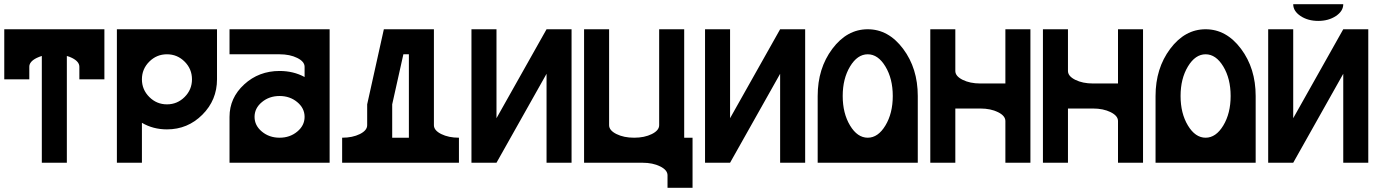

<svg xmlns="http://www.w3.org/2000/svg" viewBox="-20 -762 6485 899"><path d="M468.8 -625V-390.6H351.6V-449.2Q351.6 -473.6 317.4 -490.7Q305.7 -496.6 293 -500V0H175.8V-500Q163.1 -496.1 151.9 -490.7Q117.2 -473.6 117.2 -449.7V-390.6H0V-625Z M644.5 -390.6Q644.5 -342.3 679 -307.9Q713.4 -273.4 761.7 -273.4Q810.1 -273.4 844.5 -307.9Q878.9 -342.3 878.9 -390.6Q878.9 -439 844.5 -473.4Q810.1 -507.8 761.7 -507.8Q713.4 -507.8 679 -473.4Q644.5 -439 644.5 -390.6ZM527.3 -625H996.1V-390.6Q996.1 -293.5 927.5 -224.9Q858.9 -156.2 761.7 -156.2Q696.8 -156.2 644.5 -187V0H527.3Z M1289.1 -117.2Q1337.4 -117.2 1371.8 -145.8Q1406.2 -174.3 1406.2 -214.8Q1406.2 -255.4 1371.8 -283.9Q1337.4 -312.5 1289.1 -312.5Q1240.7 -312.5 1206.3 -283.9Q1171.9 -255.4 1171.9 -214.8Q1171.9 -174.3 1206.3 -145.8Q1240.7 -117.2 1289.1 -117.2ZM1523.4 0H1054.7V-214.8Q1054.7 -303.7 1123.3 -366.7Q1191.9 -429.7 1289.1 -429.7Q1354 -429.7 1406.2 -401.4V-449.2Q1406.2 -473.6 1371.8 -490.7Q1337.4 -507.8 1289.1 -507.8H1054.7V-625H1523.4Z M1868.7 -507.8 1816.4 -273.4V-117.2H1894.5V-507.8ZM1699.2 -273.4 1777.3 -625H2011.7V-175.8Q2011.7 -151.4 2046.1 -134.3Q2080.6 -117.2 2128.9 -117.2V0H1582V-117.2Q1630.4 -117.2 1665 -134.3Q1699.2 -151.4 1699.2 -175.8Z M2656.2 -625V0H2539.1V-416.5L2304.7 0H2187.5V-625H2304.7V-208.5L2539.1 -625Z M3183.6 -117.2H3222.7V117.2H3105.5V58.6Q3105.5 34.2 3071 17.1Q3036.6 0 2988.3 0H2714.8V-625H2832V-175.8Q2832 -151.4 2866.5 -134.3Q2900.9 -117.2 2949.2 -117.2Q2997.6 -117.2 3032 -134.3Q3066.4 -151.4 3066.4 -175.8V-625H3183.6Z M3750 -625V0H3632.8V-416.5L3398.4 0H3281.2V-625H3398.4V-208.5L3632.8 -625Z M4160.2 -312.5Q4160.2 -393.6 4125.7 -450.7Q4091.3 -507.8 4043 -507.8Q3994.6 -507.8 3960.2 -450.7Q3925.8 -393.6 3925.8 -312.5Q3925.8 -231.4 3960.2 -174.3Q3994.6 -117.2 4043 -117.2Q4091.3 -117.2 4125.7 -174.3Q4160.2 -231.4 4160.2 -312.5ZM4277.3 0H3808.6V-312.5Q3808.6 -441.9 3877.2 -533.4Q3945.8 -625 4043 -625Q4140.1 -625 4208.7 -533.4Q4277.3 -441.9 4277.3 -312.5Z M4687.5 -371.1V-625H4804.7V0H4687.5V-195.3Q4687.5 -219.7 4653.1 -236.8Q4618.7 -253.9 4570.3 -253.9H4453.1V0H4335.9V-625H4453.1V-429.7Q4453.1 -405.3 4487.5 -388.2Q4522 -371.1 4570.3 -371.1Z M5214.8 -371.1V-625H5332V0H5214.8V-195.3Q5214.8 -219.7 5180.4 -236.8Q5146 -253.9 5097.7 -253.9H4980.5V0H4863.3V-625H4980.5V-429.7Q4980.5 -405.3 5014.9 -388.2Q5049.3 -371.1 5097.7 -371.1Z M5742.2 -312.5Q5742.2 -393.6 5707.8 -450.7Q5673.3 -507.8 5625 -507.8Q5576.7 -507.8 5542.2 -450.7Q5507.8 -393.6 5507.8 -312.5Q5507.8 -231.4 5542.2 -174.3Q5576.7 -117.2 5625 -117.2Q5673.3 -117.2 5707.8 -174.3Q5742.2 -231.4 5742.2 -312.5ZM5859.4 0H5390.6V-312.5Q5390.6 -441.9 5459.2 -533.4Q5527.8 -625 5625 -625Q5722.2 -625 5790.8 -533.4Q5859.4 -441.9 5859.4 -312.5Z M6386.7 -625V0H6269.5V-416.5L6035.2 0H5918V-625H6035.2V-208.5L6269.5 -625ZM6269.5 -742.2Q6269.5 -710 6235.1 -687Q6200.7 -664.1 6152.3 -664.1Q6104 -664.1 6069.6 -687Q6035.2 -710 6035.2 -742.2Z"/></svg>

Font: Leporid
Style: Regular
Weight: 400
Designer: GGBotNet
Foundry: GGBotNet
Version: 1.00